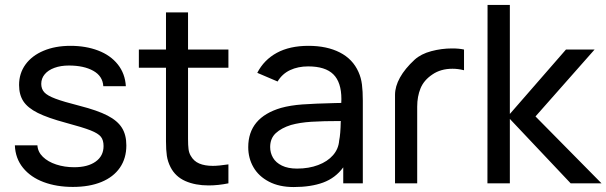

<svg xmlns="http://www.w3.org/2000/svg" viewBox="-20 -740 2448 775"><path d="M40 -153.5H131Q132.5 -127 153 -107Q173.5 -87 207 -76Q240.5 -65 279.5 -65Q334.5 -65 366.2 -87.8Q398 -110.5 398 -150.5Q398 -174.5 387.2 -188Q376.5 -201.5 345.5 -213.8Q314.5 -226 245.5 -244.5Q173 -264 132.5 -284.2Q92 -304.5 74.5 -331Q57 -357.5 57 -397Q57 -444 83 -479.8Q109 -515.5 156 -535.2Q203 -555 264.5 -555Q326.5 -555 376.2 -536Q426 -517 455.5 -480Q485 -443 488 -392H397Q394.5 -433 356.5 -454.2Q318.5 -475.5 258 -475.5Q225 -475.5 199.8 -466.2Q174.5 -457 160.5 -440.2Q146.5 -423.5 146.5 -401.5Q146.5 -381 158.8 -367.5Q171 -354 203.5 -341.8Q236 -329.5 301 -313Q373.5 -294.5 414 -273.5Q454.5 -252.5 472.2 -224Q490 -195.5 490 -153Q490 -101 464 -63.2Q438 -25.5 389.5 -5.5Q341 14.5 274 14.5Q208.5 14.5 156.2 -5Q104 -24.5 73 -62.5Q42 -100.5 40 -153.5Z M739 -466.5V-208V-179Q739 -153.5 741 -138Q743 -122.5 750 -111Q762 -89.5 784.2 -80Q806.5 -70.5 839 -70.5Q862.5 -70.5 902 -76.5V0Q860.5 8.5 822 8.5Q768.5 8.5 728.2 -9.2Q688 -27 668.5 -65Q657 -87.5 653.5 -111Q650 -134.5 650 -169.5V-204V-466.5H540.5V-540H650V-690H739V-540H902V-466.5Z M1444.5 -334V0H1365.5V-64.5Q1334 -21.5 1284.5 -3.2Q1235 15 1165.5 15Q1107 15 1065.5 -6.8Q1024 -28.5 1003 -65Q982 -101.5 982 -146Q982 -265.5 1114.5 -304.5Q1152.5 -315 1201 -318.5Q1249.5 -322 1332.5 -324L1357.5 -324.5Q1358 -330 1358 -340Q1358 -408 1325.5 -440Q1293 -472 1224 -472Q1183 -472 1151 -457Q1119 -442 1100.5 -411L1018.5 -446Q1045.5 -498.5 1097.5 -526.8Q1149.5 -555 1225 -555Q1299.5 -555 1351.8 -528.2Q1404 -501.5 1427 -449.5Q1437.5 -426.5 1441 -399Q1444.5 -371.5 1444.5 -334ZM1349 -172.5Q1354.5 -198 1355.5 -251.5Q1284 -251.5 1237 -248.5Q1190 -245.5 1154.5 -235.5Q1116 -223.5 1093.2 -202.5Q1070.5 -181.5 1070.5 -146.5Q1070.5 -123 1082 -103.2Q1093.5 -83.5 1118 -71.5Q1142.5 -59.5 1179 -59.5Q1226.5 -59.5 1264.2 -73.8Q1302 -88 1324.2 -113.5Q1346.5 -139 1349 -172.5Z M1804.5 -544.5Q1833.5 -544.5 1853 -540V-456.5Q1829 -462.5 1806.5 -462.5Q1759 -462.5 1725.5 -439.5Q1691 -416.5 1677.5 -383.5Q1664 -350.5 1664 -309.5V0H1574.5V-357Q1574.5 -391 1594.5 -427Q1614.5 -463 1653.5 -499Q1679.5 -522.5 1721 -533.5Q1762.5 -544.5 1804.5 -544.5Z M2038 0H1947.5L1948 -720H2038V-280L2264.5 -540H2380L2141.5 -270L2408 0H2283.5L2038 -260Z"/></svg>

Font: CCSD_manrope Medium
Style: Regular
Weight: 500
Designer: Mikhail Sharanda
Foundry: Mikhail Sharanda
Version: Version 4.503